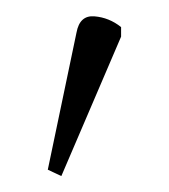

<svg xmlns="http://www.w3.org/2000/svg" viewBox="-20 -826 212 241"><path d="M57 -605 40 -613 76 -785Q80 -807 98.5 -805.5Q117 -804 132 -792V-780Z"/></svg>

Font: Noto Serif ExtraCondensed ExtraLight
Style: Regular
Weight: 200
Width: 2
Designer: Monotype Design Team
Foundry: Monotype Imaging Inc.
Version: Version 2.015